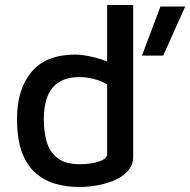

<svg xmlns="http://www.w3.org/2000/svg" viewBox="-20 -732 760 767"><path d="M296 15Q250 15 206 3.5Q162 -8 126 -37.5Q90 -67 69 -120Q48 -173 48 -257Q48 -376 106 -445Q164 -514 282 -514Q301 -514 329 -509Q357 -504 386 -494.5Q415 -485 435 -470L408 -435V-712H512V-105Q512 -74 492.5 -51Q473 -28 441 -13.5Q409 1 371 8Q333 15 296 15ZM299 -76Q344 -76 376 -87Q408 -98 408 -116V-395Q382 -410 353 -417Q324 -424 297 -424Q248 -424 216.5 -404.5Q185 -385 170 -347.5Q155 -310 155 -255Q155 -205 167 -164.5Q179 -124 210.5 -100Q242 -76 299 -76ZM547 -510 621 -706H720L632 -510Z"/></svg>

Font: Maven Pro Medium
Style: Regular
Weight: 500
Designer: Joe Prince
Foundry: Joe Prince
Version: Version 2.103